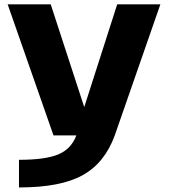

<svg xmlns="http://www.w3.org/2000/svg" viewBox="-20 -610 771 865"><path d="M221 0 14.5 -590.5H208.5L359.5 -127.5L508 -590.5H702.5L497 0Q452 124 352.5 179.2Q253 234.5 65.5 234.5V110Q184.5 110 243 85.5Q301 61 324 0Z"/></svg>

Font: Anybody ExtraExpanded Regular
Style: Bold
Weight: 700
Width: 8
Designer: Tyler Finck
Foundry: Etcetera Type Company
Version: Version 1.010; ttfautohint (v1.8.3) -l 8 -r 50 -G 200 -x 14 